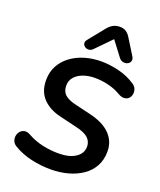

<svg xmlns="http://www.w3.org/2000/svg" viewBox="-171 -1057 973 1171"><g transform="rotate(20 315.5 -471.0)"><path d="M300 10Q237 10 174.5 -4Q112 -18 60 -49Q41 -60 34.5 -76.5Q28 -93 31 -110Q34 -127 45 -139.5Q56 -152 73 -155Q90 -158 111 -146Q158 -120 209.5 -109Q261 -98 312 -98Q382 -98 422.5 -125Q463 -152 463 -196Q463 -229 439 -251.5Q415 -274 357 -287L248 -313Q175 -330 132 -374.5Q89 -419 89 -493Q89 -545 111 -586Q133 -627 172 -656Q211 -685 261.5 -700Q312 -715 369 -715Q422 -715 482 -700.5Q542 -686 591 -653Q608 -642 614 -625.5Q620 -609 617 -592.5Q614 -576 603 -565Q592 -554 574 -552.5Q556 -551 532 -565Q497 -586 453 -596.5Q409 -607 367 -607Q323 -607 288.5 -594Q254 -581 235 -558Q216 -535 216 -504Q216 -466 238 -446Q260 -426 303 -415L412 -389Q501 -368 545.5 -322Q590 -276 590 -211Q590 -156 567 -114.5Q544 -73 503.5 -45.5Q463 -18 411 -4Q359 10 300 10ZM394 -869 297 -770Q285 -757 270.5 -756Q256 -755 245 -762.5Q234 -770 231.5 -782Q229 -794 240 -808L323 -911Q340 -932 359 -942Q378 -952 403 -952Q427 -952 444 -940Q461 -928 474 -905L533 -810Q544 -793 539.5 -779.5Q535 -766 522 -759.5Q509 -753 493 -756Q477 -759 465 -775Z"/></g></svg>

Font: Nunito Variable Extra Light
Style: Italic
Weight: 200
Italic angle: -9°
Designer: Vernon Adams
Foundry: Vernon Adams
Version: Version 3.602